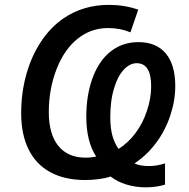

<svg xmlns="http://www.w3.org/2000/svg" viewBox="-20 -745 793 805"><path d="M443.8 -4.9Q423.8 2 394.5 5.9Q365.2 9.8 337.4 9.8Q251.5 9.8 191.2 -22.9Q130.9 -55.7 99.9 -118.4Q68.8 -181.2 68.8 -270.5Q68.8 -355.5 90.1 -432.1Q111.3 -508.8 151.4 -569.6Q191.4 -630.4 246.1 -668Q329.1 -724.6 437 -724.6Q501 -724.6 559.6 -704.6L526.9 -609.4Q484.4 -627.4 433.1 -627.4Q361.8 -627.4 305.9 -583Q250 -538.6 217.3 -455.6Q184.6 -371.6 184.6 -275.4Q184.6 -182.6 224.6 -133.3Q264.6 -84 338.9 -84Q362.3 -84 383.3 -88.9Q362.8 -119.1 352.3 -161.4Q341.8 -203.6 341.8 -255.4Q341.8 -342.8 366 -412.1Q390.1 -481.4 434.1 -521Q486.8 -568.4 560.1 -568.4Q635.3 -568.4 675 -521Q714.8 -473.6 714.8 -384.3Q714.8 -322.3 693.4 -258.8Q671.9 -195.3 633.3 -144.5Q594.2 -92.8 543.9 -60.1Q564.9 -48.8 605.5 -48.8Q638.2 -48.8 671.9 -60.1V28.8Q658.7 33.7 636.5 37.1Q614.3 40.5 591.8 40.5Q548.3 40.5 509.8 28.6Q471.2 16.6 443.8 -4.9ZM595.7 -279.3Q613.8 -332.5 613.8 -383.3Q613.8 -480 553.2 -480Q523.9 -480 498.5 -452.4Q473.1 -424.8 459 -377Q442.4 -325.2 442.4 -253.9Q442.4 -209.5 450.9 -177.5Q459.5 -145.5 477.1 -120.6Q517.6 -146 548.3 -187.3Q579.1 -228.5 595.7 -279.3Z"/></svg>

Font: Viking Open Sans Light
Style: Bold Italic
Weight: 600
Italic angle: -12°
Foundry: Ascender Corporation
Version: Version 2.000